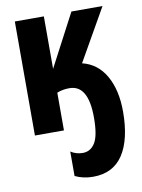

<svg xmlns="http://www.w3.org/2000/svg" viewBox="-88 -611 676 912"><g transform="rotate(-10 250.0 -154.5)"><path d="M480 -40Q480 -143 441 -212Q402 -281 328 -299L471 -550H321L188 -297V-550H48V0H188V-182Q215 -193 248 -193Q339 -193 339 -36Q339 51 317.5 86Q296 121 258 121Q226 121 200 104V222Q239 241 287 241Q384 241 432 167.5Q480 94 480 -40Z"/></g></svg>

Font: Noto Sans Mono UI Condensed ExtraBold
Style: Regular
Weight: 800
Width: 3
Designer: Monotype Design team
Foundry: Monotype Imaging Inc.
Version: 1.000